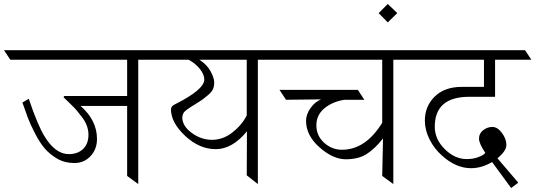

<svg xmlns="http://www.w3.org/2000/svg" viewBox="-72 -928 2699 968"><path d="M569 -394H334Q417 -322 417 -227Q417 -176 384.5 -141Q352 -106 303 -106Q254 -106 216.5 -128Q179 -150 154 -179Q129 -208 104.5 -255.5Q80 -303 68.5 -334Q57 -365 41 -411L73 -430Q119 -294 153 -240Q207 -151 275 -151Q320 -151 347 -177Q374 -203 374 -249Q374 -295 341 -338Q322 -362 314 -372Q306 -382 277 -410L248 -438L252 -444H569V-627H-20L-52 -675H745L777 -627H625V0L569 -41Z M1228 -627V0L1172 -44L1173 -266Q1099 -176 1016 -176Q933 -176 861.5 -243Q790 -310 790 -377Q790 -392 808 -401Q958 -476 958 -527Q958 -552 936.5 -579.5Q915 -607 879 -627H705L673 -675H1348L1380 -627ZM1172 -346V-627H933Q972 -602 990 -568Q1008 -534 1008 -513Q1008 -492 1001.5 -478Q995 -464 978.5 -450Q962 -436 952 -428.5Q942 -421 916 -405Q890 -389 886.5 -386.5Q883 -384 876.5 -379.5Q870 -375 868 -373.5Q866 -372 860.5 -367Q855 -362 853 -358Q847 -346 847 -336Q847 -293 894.5 -258Q942 -223 997 -223Q1052 -223 1099.5 -260Q1147 -297 1172 -346Z M1471 -319Q1471 -351 1493.5 -383Q1516 -415 1547 -427L1370 -425L1337 -475H1732L1765 -425H1664Q1603 -415 1563 -381.5Q1523 -348 1523 -296Q1523 -244 1562 -208.5Q1601 -173 1652 -173Q1771 -173 1855 -309V-627H1308L1276 -675H2031L2063 -627H1911V0L1855 -41L1859 -230Q1819 -179 1777.5 -152Q1736 -125 1671.5 -125Q1607 -125 1539 -185Q1471 -245 1471 -319Z M1837 -862 1883 -908 1931 -862 1883 -815Z M2424 -440H2294Q2120 -440 2120 -289Q2120 -226 2170.5 -176Q2221 -126 2281 -126Q2311 -126 2334.5 -134Q2358 -142 2367 -150L2375 -157Q2343 -204 2343 -229.5Q2343 -255 2364 -271.5Q2385 -288 2410.5 -288Q2436 -288 2458.5 -258Q2481 -228 2481 -197.5Q2481 -167 2436 -130L2541 -7L2505 20L2409 -111Q2356 -80 2303 -80Q2227 -80 2157 -143Q2118 -177 2094 -224.5Q2070 -272 2070 -320Q2070 -392 2119.5 -441Q2169 -490 2256 -490H2368V-627H1991L1959 -675H2575L2607 -627H2424Z"/></svg>

Font: Halant Light
Style: Regular
Weight: 300
Designer: Hitesh Malaviya (Devanagari), Satya Rajpurohit (Latin)
Foundry: Indian Type Foundry
Version: Version 1.101;PS 1.0;hotconv 1.0.78;makeotf.lib2.5.61930; tt